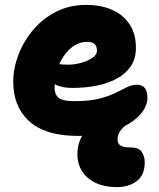

<svg xmlns="http://www.w3.org/2000/svg" viewBox="-20 -545 651 784"><path d="M298 10Q229 10 179 -6Q129 -22 97 -52Q65 -82 49.5 -122Q34 -162 34 -210Q34 -265 55 -320.5Q76 -376 115 -422.5Q154 -469 209 -497Q264 -525 332 -525Q392 -525 437.5 -505Q483 -485 509 -446Q535 -407 535 -349Q535 -306 514.5 -275Q494 -244 458 -224.5Q422 -205 375.5 -195.5Q329 -186 276 -186Q224 -186 193.5 -207Q163 -228 163 -256Q163 -271 170 -278.5Q177 -286 193 -286Q204 -286 218.5 -283.5Q233 -281 257 -281Q285 -281 312 -288.5Q339 -296 357.5 -309Q376 -322 376 -338Q376 -356 366.5 -365Q357 -374 335 -374Q306 -374 282 -358Q258 -342 240 -315.5Q222 -289 212.5 -255.5Q203 -222 203 -187Q203 -168 210.5 -155.5Q218 -143 236 -137.5Q254 -132 285 -132Q344 -132 384 -142Q424 -152 451 -165.5Q478 -179 498.5 -189Q519 -199 539 -199Q561 -199 571.5 -185.5Q582 -172 582 -145Q582 -117 562 -89Q542 -61 505 -39Q468 -17 415.5 -3.5Q363 10 298 10ZM458 219Q382 219 339 181.5Q296 144 296 85Q296 39 320.5 0.5Q345 -38 387 -61.5Q429 -85 482 -85Q496 -85 506.5 -80Q517 -75 517 -62Q517 -56 513.5 -51Q510 -46 499 -38Q479 -23 469.5 -8Q460 7 460 25Q460 40 471 48.5Q482 57 512 57Q547 57 559 75.5Q571 94 571 117Q571 170 538.5 194.5Q506 219 458 219Z"/></svg>

Font: Shantell Sans ExtraBold
Style: Regular
Weight: 800
Designer: Stephen Nixon, Anya Danilova, Shantell Martin
Foundry: Arrow Type
Version: Version 1.011;[c5ecc13dd]